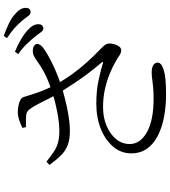

<svg xmlns="http://www.w3.org/2000/svg" viewBox="40 -910 919 1040"><g transform="rotate(-90 500.0 -390.5)"><path d="M864.3 -615.8Q853.6 -616 843.5 -630.8Q833.4 -645.5 817.7 -664.8Q802.3 -683.5 780.8 -706Q759.4 -728.6 726.5 -751.6L739.3 -769.7Q778.5 -753.4 806.8 -736.6Q835.2 -719.8 854.6 -702.4Q872.8 -685.4 880.7 -671.4Q888.5 -657.4 888.3 -641.8Q888.3 -629.6 881.8 -622.7Q875.4 -615.8 864.3 -615.8ZM508.1 49Q445.7 49 388.4 38.4Q331 27.9 286.1 5.3Q241.1 -17.2 214.9 -53.2Q188.8 -89.3 188.8 -140Q188.8 -194.1 224.2 -236.6Q259.6 -279.2 320.8 -304Q381.9 -328.8 457.8 -328.8Q529.3 -328.8 585.7 -316.4Q642.1 -304 676 -293.5Q690.4 -289.7 681 -299.9Q653.5 -331.8 625.5 -368.7Q597.5 -405.6 570.4 -446.1Q543.3 -486.5 517.2 -527.6Q500.8 -555.9 486.2 -584.7Q471.5 -613.5 457.9 -640.1Q444.3 -666.7 430.1 -686.9Q417.1 -706.9 395.5 -708.7Q373.9 -710.5 330.7 -710L326.9 -729.3Q352.2 -741.8 373.5 -748Q394.7 -754.2 411.2 -754.2Q438.5 -754.2 463.8 -746.1Q489 -737.9 493.3 -724.2Q501.5 -698.9 510 -671.3Q518.6 -643.6 531.2 -612.4Q543.9 -581.3 564 -545.2Q587.9 -500.9 618 -459.4Q648.2 -417.8 682.2 -380Q716.2 -342.1 750.9 -309Q768.7 -292 775.8 -282.3Q782.9 -272.5 783.7 -259.6Q784.5 -245.9 779.9 -230.5Q775.4 -215.1 767.2 -204.6Q759.1 -194.1 747.9 -194.1Q732.2 -194.1 718.9 -203.8Q705.6 -213.4 684.3 -225.1Q655 -242.1 617.3 -257.3Q579.5 -272.6 534.9 -282.4Q490.2 -292.3 438.5 -292.3Q383 -292.3 337.8 -273.1Q292.6 -253.9 266 -221.7Q239.4 -189.5 239.4 -147.9Q239.4 -90.7 303.7 -54.6Q368.1 -18.5 484.4 -18.5Q523.2 -18.5 548.6 -21.1Q574 -23.7 592.7 -26.3Q611.3 -28.9 628.4 -28.9Q651.4 -28.9 665.9 -20.5Q680.4 -12.1 680.4 3.6Q680.4 23.4 641.2 36.2Q602 49 508.1 49ZM312.7 -472Q265.2 -471.8 234 -483.5Q202.8 -495.1 178.3 -519.8Q153.9 -544.4 126 -582.7L143.7 -598.8Q174.5 -574.7 197.7 -559Q220.9 -543.4 247.2 -536.2Q273.5 -529 312.8 -529Q344 -529.2 383.8 -535.3Q423.5 -541.5 463.1 -551.5Q502.6 -561.5 532.5 -571.6Q594.3 -593.2 629.4 -612.4Q664.5 -631.7 683.8 -646.1Q703.1 -660.5 718 -667.7Q732.5 -674.2 750.5 -672.4Q768.4 -670.7 776.9 -661Q783.8 -652.4 780.1 -641.4Q776.5 -630.5 766 -620.8Q750 -607.7 718.1 -589.5Q686.2 -571.3 644.7 -552.8Q603.3 -534.3 557.7 -519.3Q527.5 -509.5 484.4 -498.5Q441.4 -487.4 396.4 -479.8Q351.4 -472.2 312.7 -472ZM953.9 -684.9Q941.1 -684.9 931.4 -699.4Q921.7 -713.9 905.3 -732.9Q888.6 -752.3 868.1 -771.1Q847.6 -789.8 812.7 -812.8L825.3 -830.1Q863.9 -816.2 892.8 -802Q921.7 -787.9 939 -772.7Q959.6 -755.7 968.3 -741Q976.9 -726.3 976.9 -710.7Q976.9 -698.2 970.9 -691.5Q964.8 -684.9 953.9 -684.9Z"/></g></svg>

Font: Noto Serif SC ExtraLight
Style: Regular
Weight: 200
Designer: Ryoko NISHIZUKA 西塚涼子 (kana & ideographs); Frank Grießhammer (Latin, Greek & Cyrillic); Wenlong ZHANG 张文龙 (bopomofo); San
Foundry: Adobe
Version: Version 2.002-H1;hotconv 1.1.0;makeotfexe 2.6.0